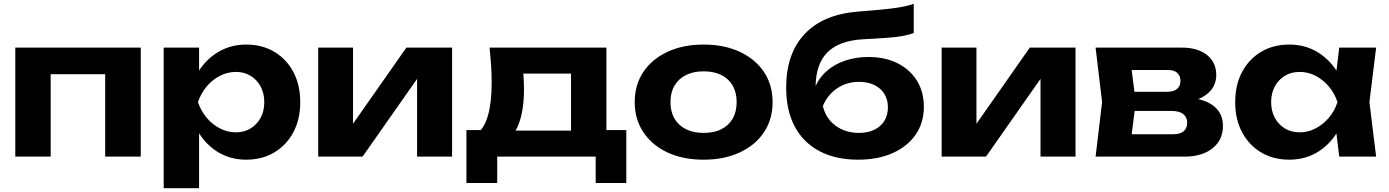

<svg xmlns="http://www.w3.org/2000/svg" viewBox="-20 -819 7261 1004"><path d="M716 -570V0H530V-516L615 -431H160L245 -516V0H60V-570Z M836 -570H1021V-398L1014 -374V-226L1021 -182V165H836ZM960 -285Q975 -377 1017 -444Q1059 -511 1123.5 -548.5Q1188 -586 1267 -586Q1351 -586 1414.5 -548Q1478 -510 1514 -442.5Q1550 -375 1550 -285Q1550 -195 1514 -127.5Q1478 -60 1414.5 -22Q1351 16 1267 16Q1187 16 1123.5 -21.5Q1060 -59 1018 -126.5Q976 -194 960 -285ZM1362 -285Q1362 -331 1343 -366.5Q1324 -402 1290.5 -422.5Q1257 -443 1214 -443Q1170 -443 1130 -422.5Q1090 -402 1060.5 -366.5Q1031 -331 1015 -285Q1031 -239 1060.5 -203.5Q1090 -168 1130 -147.5Q1170 -127 1214 -127Q1257 -127 1290.5 -147.5Q1324 -168 1343 -203.5Q1362 -239 1362 -285Z M1644 0V-570H1826V-100L1784 -112L2105 -570H2344V0H2161V-481L2204 -468L1876 0Z M3255 -139V138H3095V0H2580V138H2419V-139H2585L2622 -136H3036L3070 -139ZM2540 -570H3151V-38H2966V-519L3051 -434H2632L2703 -501Q2715 -458 2717.5 -421Q2720 -384 2720 -352Q2720 -212 2675 -134Q2630 -56 2548 -56L2473 -119Q2551 -175 2551 -389Q2551 -431 2548 -476.5Q2545 -522 2540 -570Z M3659 16Q3551 16 3470 -22Q3389 -60 3344 -128Q3299 -196 3299 -285Q3299 -375 3344 -442.5Q3389 -510 3470.5 -548Q3552 -586 3659 -586Q3767 -586 3848.5 -548Q3930 -510 3975 -442.5Q4020 -375 4020 -285Q4020 -195 3975 -127.5Q3930 -60 3848.5 -22Q3767 16 3659 16ZM3659 -124Q3714 -124 3752.5 -143.5Q3791 -163 3811.5 -199Q3832 -235 3832 -285Q3832 -335 3811.5 -371Q3791 -407 3752.5 -426.5Q3714 -446 3659 -446Q3606 -446 3567 -426.5Q3528 -407 3507 -371Q3486 -335 3486 -285Q3486 -235 3507 -199Q3528 -163 3567 -143.5Q3606 -124 3659 -124Z M4467 16Q4349 16 4264.5 -29Q4180 -74 4135.5 -158Q4091 -242 4091 -361Q4091 -538 4187 -640.5Q4283 -743 4463 -758Q4536 -764 4584.5 -768.5Q4633 -773 4663.5 -777.5Q4694 -782 4716 -787Q4738 -792 4758 -799V-646Q4736 -638 4703.5 -631.5Q4671 -625 4621.5 -621.5Q4572 -618 4499 -614Q4369 -608 4307 -545.5Q4245 -483 4245 -364V-340L4239 -354Q4258 -406 4298.5 -443.5Q4339 -481 4396.5 -501Q4454 -521 4521 -521Q4608 -521 4673 -488.5Q4738 -456 4774.5 -397.5Q4811 -339 4811 -260Q4811 -177 4768 -115Q4725 -53 4648 -18.5Q4571 16 4467 16ZM4472 -124Q4518 -124 4552 -140.5Q4586 -157 4604.5 -187Q4623 -217 4623 -258Q4623 -298 4604.5 -328Q4586 -358 4552 -374.5Q4518 -391 4472 -391Q4408 -391 4358 -357.5Q4308 -324 4283 -265Q4297 -201 4348.5 -162.5Q4400 -124 4472 -124Z M4904 0V-570H5086V-100L5044 -112L5365 -570H5604V0H5421V-481L5464 -468L5136 0Z M5709 0 5743 -285 5709 -570H6160Q6243 -570 6291.5 -531.5Q6340 -493 6340 -427Q6340 -365 6291 -326.5Q6242 -288 6155 -280L6168 -310Q6268 -307 6321.5 -268.5Q6375 -230 6375 -161Q6375 -87 6320.5 -43.5Q6266 0 6173 0ZM5888 -40 5816 -117H6114Q6152 -117 6170 -133Q6188 -149 6188 -178Q6188 -205 6168 -222Q6148 -239 6104 -239H5853V-339H6082Q6118 -339 6135.5 -354.5Q6153 -370 6153 -396Q6153 -421 6137 -437Q6121 -453 6087 -453H5817L5888 -529L5919 -285Z M6983 0 6958 -207 6985 -285 6958 -362 6983 -570H7176L7141 -285L7176 0ZM7029 -285Q7014 -194 6972 -126.5Q6930 -59 6866 -21.5Q6802 16 6722 16Q6638 16 6574.5 -22Q6511 -60 6475 -127.5Q6439 -195 6439 -285Q6439 -375 6475 -442.5Q6511 -510 6574.5 -548Q6638 -586 6722 -586Q6802 -586 6866 -548.5Q6930 -511 6972.5 -444Q7015 -377 7029 -285ZM6627 -285Q6627 -239 6646 -203.5Q6665 -168 6698.5 -147.5Q6732 -127 6776 -127Q6820 -127 6859.5 -147.5Q6899 -168 6929 -203.5Q6959 -239 6974 -285Q6959 -331 6929 -366.5Q6899 -402 6859.5 -422.5Q6820 -443 6776 -443Q6732 -443 6698.5 -422.5Q6665 -402 6646 -366.5Q6627 -331 6627 -285Z"/></svg>

Font: Unbounded SemiBold
Style: Regular
Weight: 600
Designer: Luke Prowse, Jean-Baptiste Morizot, Fátima Lázaro, Florian Runge
Foundry: NaN
Version: Version 1.700